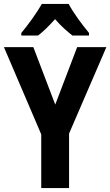

<svg xmlns="http://www.w3.org/2000/svg" viewBox="-20 -953 559 973"><path d="M328 -933H192C170 -893 121 -825 88 -786V-773H173C198 -792 228 -821 259 -856C289 -821 320 -794 347 -773H431V-786C394 -831 351 -889 328 -933ZM260 -423 149 -714H0L189 -272V0H330V-276L519 -714H371Z"/></svg>

Font: Noto Sans Armenian Condensed
Style: Bold
Weight: 700
Width: 3
Designer: Monotype Design Team
Foundry: Monotype Imaging Inc.
Version: Version 2.008